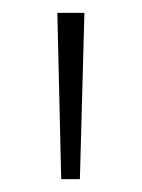

<svg xmlns="http://www.w3.org/2000/svg" viewBox="-20 -819 220 298"><path d="M111 -799H69L75 -541H104Z"/></svg>

Font: Noto Sans Sinhala ExtraCondensed ExtraLight
Style: Regular
Weight: 200
Width: 2
Designer: Jelle Bosma - Monotype Design Team
Foundry: Monotype Imaging Inc.
Version: Version 2.006